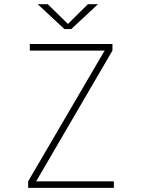

<svg xmlns="http://www.w3.org/2000/svg" viewBox="-20 -914 690 934"><path d="M117 0V-32L489 -668H125V-700H527V-668L156 -32H534V0ZM163.5 -893.5H212.5L310.5 -797.5L407.5 -893.5H456.5L326.5 -772.5H293.5Z"/></svg>

Font: Trispace Thin Thin
Style: Regular
Weight: 250
Version: Version 1.210